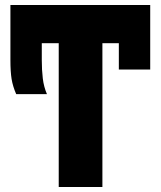

<svg xmlns="http://www.w3.org/2000/svg" viewBox="-20 -745 640 765"><path d="M453.5 -573H388V0H214V-573H146.5V-505.5Q146.5 -466 150.5 -432.5Q154.5 -399 167 -370H44.5Q31 -401 26.2 -430.2Q21.5 -459.5 21.5 -505.5V-725H578.5V-468H453.5Z"/></svg>

Font: JuliaMono Black
Style: Regular
Weight: 900
Monospace: yes
Designer: cormullion
Foundry: corm
Version: Version 0.054; ttfautohint (v1.8.4)